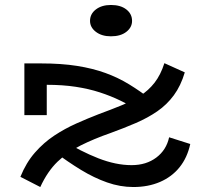

<svg xmlns="http://www.w3.org/2000/svg" viewBox="-20 -738 829 772"><path d="M641 -484 723 -447Q707 -393 679 -355Q651 -317 612.5 -290.5Q574 -264 526.5 -243.5Q479 -223 424 -203Q358 -180 305 -153.5Q252 -127 211.5 -88Q171 -49 142 14L62 -27Q85 -84 120.5 -124.5Q156 -165 198.5 -193Q241 -221 287 -241.5Q333 -262 377 -279Q426 -297 467.5 -314Q509 -331 543 -352.5Q577 -374 601.5 -405.5Q626 -437 641 -484ZM516 14Q463 14 410.5 -4.5Q358 -23 305.5 -55Q253 -87 197 -129L227 -177Q305 -129 375.5 -101.5Q446 -74 509 -74Q568 -74 608.5 -104.5Q649 -135 660 -186L745 -159Q733 -104 702 -65.5Q671 -27 623.5 -6.5Q576 14 516 14ZM78 -275V-483H145Q227 -483 290 -473Q353 -463 404 -444.5Q455 -426 499 -399Q543 -372 586 -339L537 -294Q502 -315 464 -333.5Q426 -352 381.5 -366.5Q337 -381 284.5 -389Q232 -397 168 -397V-275ZM426 -592Q389 -592 365.5 -610Q342 -628 342 -654Q342 -682 365.5 -700Q389 -718 426 -718Q465 -718 488 -700Q511 -682 511 -654Q511 -628 488 -610Q465 -592 426 -592Z"/></svg>

Font: BioRhyme SemiExpanded
Style: Regular
Weight: 400
Width: 6
Designer: Aoife Mooney
Foundry: Aoife Mooney Type
Version: Version 1.600;gftools[0.9.33]